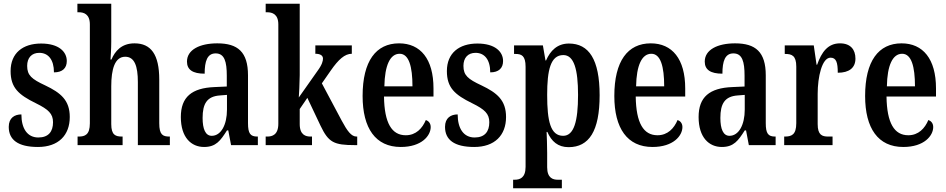

<svg xmlns="http://www.w3.org/2000/svg" viewBox="-20 -780 5086 1032"><path d="M184 10C294 10 355 -53 355 -151C355 -241 307 -281 223 -321C150 -355 126 -375 126 -426C126 -469 150 -496 191 -496C239 -496 270 -460 270 -391C316 -391 339 -414 339 -452C339 -502 296 -546 201 -546C103 -546 37 -495 37 -398C37 -309 79 -271 173 -225C240 -192 265 -169 265 -123C265 -73 241 -41 186 -41C127 -41 95 -89 95 -165C59 -165 27 -147 27 -98C27 -29 76 10 184 10Z M397 0H639V-46H636C601 -46 578 -54 578 -113V-316C578 -408 597 -475 653 -475C703 -475 721 -425 721 -339V0H893V-46H891C855 -46 836 -55 836 -118V-352C836 -488 791 -547 703 -547C633 -547 598 -505 579 -460H574C575 -476 578 -517 578 -555V-760H396V-714H405C429 -714 463 -705 463 -649V-117C463 -55 436 -46 403 -46H397Z M1077 10C1141 10 1165 -24 1200 -79H1207L1222 0H1366V-46H1363C1326 -46 1313 -62 1313 -118V-375C1313 -501 1258 -547 1148 -547C1054 -547 985 -513 985 -449C985 -405 1016 -384 1080 -384C1080 -451 1094 -493 1139 -493C1187 -493 1199 -448 1199 -373V-315L1133 -312C1011 -307 952 -259 952 -151C952 -41 1008 10 1077 10ZM1118 -50C1084 -50 1069 -87 1069 -146C1069 -222 1092 -262 1162 -267L1200 -270V-191C1200 -109 1168 -50 1118 -50Z M1408 0H1657V-46H1649C1624 -46 1591 -54 1591 -113V-194L1632 -254L1703 -104C1746 -14 1775 0 1888 0H1900V-46H1896C1868 -46 1846 -77 1817 -131L1710 -332L1758 -401C1799 -460 1833 -491 1871 -491V-536H1675V-491C1701 -491 1716 -482 1716 -465C1716 -453 1712 -433 1686 -398L1586 -256C1587 -264 1591 -341 1591 -376V-760H1408V-714H1417C1442 -714 1476 -705 1476 -649V-115C1476 -55 1443 -46 1417 -46H1408Z M2134 10C2247 10 2295 -51 2295 -97C2295 -118 2283 -130 2269 -135C2250 -90 2216 -53 2161 -53C2086 -53 2046 -118 2044 -261H2310V-305C2310 -463 2240 -547 2125 -547C2001 -547 1929 -452 1929 -264C1929 -90 1999 10 2134 10ZM2197 -316H2046C2048 -429 2077 -491 2128 -491C2178 -491 2197 -422 2197 -316Z M2529 10C2639 10 2700 -53 2700 -151C2700 -241 2652 -281 2568 -321C2495 -355 2471 -375 2471 -426C2471 -469 2495 -496 2536 -496C2584 -496 2615 -460 2615 -391C2661 -391 2684 -414 2684 -452C2684 -502 2641 -546 2546 -546C2448 -546 2382 -495 2382 -398C2382 -309 2424 -271 2518 -225C2585 -192 2610 -169 2610 -123C2610 -73 2586 -41 2531 -41C2472 -41 2440 -89 2440 -165C2404 -165 2372 -147 2372 -98C2372 -29 2421 10 2529 10Z M2738 232H3000V186H2978C2953 186 2921 178 2921 119V42C2921 -3 2919 -41 2918 -71H2922C2944 -20 2979 11 3036 11C3146 11 3203 -75 3203 -268C3203 -461 3145 -546 3038 -546C2976 -546 2938 -508 2915 -455H2912L2898 -536H2743V-490H2751C2783 -490 2805 -481 2805 -421V117C2805 177 2773 186 2747 186H2738ZM3007 -50C2939 -50 2921 -128 2921 -270C2921 -403 2939 -484 3008 -484C3065 -484 3087 -408 3087 -270C3087 -128 3065 -50 3007 -50Z M3487 10C3600 10 3648 -51 3648 -97C3648 -118 3636 -130 3622 -135C3603 -90 3569 -53 3514 -53C3439 -53 3399 -118 3397 -261H3663V-305C3663 -463 3593 -547 3478 -547C3354 -547 3282 -452 3282 -264C3282 -90 3352 10 3487 10ZM3550 -316H3399C3401 -429 3430 -491 3481 -491C3531 -491 3550 -422 3550 -316Z M3860 10C3924 10 3948 -24 3983 -79H3990L4005 0H4149V-46H4146C4109 -46 4096 -62 4096 -118V-375C4096 -501 4041 -547 3931 -547C3837 -547 3768 -513 3768 -449C3768 -405 3799 -384 3863 -384C3863 -451 3877 -493 3922 -493C3970 -493 3982 -448 3982 -373V-315L3916 -312C3794 -307 3735 -259 3735 -151C3735 -41 3791 10 3860 10ZM3901 -50C3867 -50 3852 -87 3852 -146C3852 -222 3875 -262 3945 -267L3983 -270V-191C3983 -109 3951 -50 3901 -50Z M4195 0H4455V-46H4432C4399 -46 4375 -54 4375 -113V-276C4375 -366 4398 -470 4444 -470C4475 -470 4483 -444 4483 -389C4545 -389 4578 -416 4578 -465C4578 -513 4552 -547 4495 -547C4430 -547 4396 -500 4372 -432H4369L4354 -536H4198V-490H4201C4236 -490 4260 -481 4260 -422V-118C4260 -55 4234 -46 4198 -46H4195Z M4835 10C4948 10 4996 -51 4996 -97C4996 -118 4984 -130 4970 -135C4951 -90 4917 -53 4862 -53C4787 -53 4747 -118 4745 -261H5011V-305C5011 -463 4941 -547 4826 -547C4702 -547 4630 -452 4630 -264C4630 -90 4700 10 4835 10ZM4898 -316H4747C4749 -429 4778 -491 4829 -491C4879 -491 4898 -422 4898 -316Z"/></svg>

Font: Noto Serif Lao ExtraCondensed SemiBold
Style: Regular
Weight: 600
Width: 2
Designer: Monotype Design Team
Foundry: Monotype Imaging Inc.
Version: Version 2.003